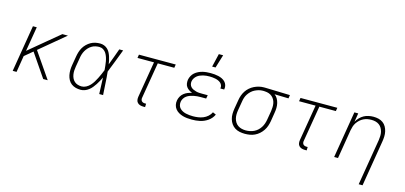

<svg xmlns="http://www.w3.org/2000/svg" viewBox="-78 -1300 4355 2066"><g transform="rotate(15 2100.0 -266.5)"><path d="M398 0 221 -259 131 -184 101 0H58L144 -520H187L141 -245L332 -404L472 -520H534L252 -285L448 0Z M816 8Q787 8 760.5 1Q734 -6 712.5 -22Q691 -38 678 -62Q665 -86 659.5 -113Q654 -140 654.5 -168.5Q655 -197 660 -226L677 -326Q681 -351 689 -377Q697 -403 710.5 -426.5Q724 -450 744.5 -470Q765 -490 789 -503.5Q813 -517 839.5 -522.5Q866 -528 891 -528Q915 -528 936 -520Q957 -512 973.5 -497Q990 -482 1000.5 -462.5Q1011 -443 1018 -422Q1025 -401 1030 -379Q1035 -357 1038 -335Q1056 -381 1072.5 -427.5Q1089 -474 1106 -520H1149Q1123 -454 1098.5 -388Q1074 -322 1047 -257Q1054 -193 1057 -128.5Q1060 -64 1065 0H1022Q1020 -46 1018.5 -91.5Q1017 -137 1015 -182Q1005 -161 993.5 -139.5Q982 -118 968.5 -97.5Q955 -77 939.5 -58Q924 -39 904.5 -24Q885 -9 862 -0.5Q839 8 816 8ZM817 -30Q842 -30 866.5 -43Q891 -56 909.5 -76Q928 -96 942 -119Q956 -142 968 -166Q980 -190 990.5 -214Q1001 -238 1011 -263Q1009 -287 1006.5 -311Q1004 -335 1000 -358Q996 -381 988.5 -403.5Q981 -426 969 -445.5Q957 -465 936.5 -477.5Q916 -490 892 -490Q871 -490 849 -485Q827 -480 807.5 -468Q788 -456 772.5 -439Q757 -422 746 -402.5Q735 -383 728.5 -362Q722 -341 719 -319L702 -219Q698 -197 697 -174.5Q696 -152 699.5 -130.5Q703 -109 712 -90Q721 -71 736.5 -57Q752 -43 773 -36.5Q794 -30 817 -30Z M1535 8H1514Q1496 8 1479 3Q1462 -2 1450 -14.5Q1438 -27 1435.5 -45Q1433 -63 1436 -81L1503 -482H1319L1325 -520H1735L1729 -482H1545L1478 -81Q1476 -71 1478 -61Q1480 -51 1486 -44Q1492 -37 1501.5 -33.5Q1511 -30 1521 -30H1536Z M2054 8Q2027 8 2001.5 5.5Q1976 3 1952 -4Q1928 -11 1906.5 -23.5Q1885 -36 1869.5 -55.5Q1854 -75 1848.5 -100Q1843 -125 1848 -152Q1852 -174 1864 -195.5Q1876 -217 1895.5 -232.5Q1915 -248 1937.5 -257Q1960 -266 1983 -272Q1963 -279 1946.5 -290Q1930 -301 1918.5 -317Q1907 -333 1904 -354Q1901 -375 1904 -396Q1908 -418 1919.5 -439.5Q1931 -461 1949 -476.5Q1967 -492 1989 -502.5Q2011 -513 2033 -518.5Q2055 -524 2078 -526Q2101 -528 2123 -528Q2145 -528 2167 -526Q2189 -524 2210.5 -519Q2232 -514 2251.5 -504.5Q2271 -495 2285.5 -480Q2300 -465 2306.5 -444Q2313 -423 2309 -400L2308 -395H2265L2266 -398Q2269 -416 2263 -431Q2257 -446 2245 -456.5Q2233 -467 2218 -473.5Q2203 -480 2186.5 -483.5Q2170 -487 2153.5 -488.5Q2137 -490 2120 -490Q2103 -490 2085 -488.5Q2067 -487 2049.5 -482.5Q2032 -478 2015 -471Q1998 -464 1983.5 -452Q1969 -440 1959 -424Q1949 -408 1946 -390Q1943 -372 1947.5 -355.5Q1952 -339 1963.5 -327Q1975 -315 1990.5 -308Q2006 -301 2022.5 -296.5Q2039 -292 2056.5 -291Q2074 -290 2092 -290H2153L2146 -251H2085Q2066 -251 2046.5 -249.5Q2027 -248 2007.5 -244Q1988 -240 1968.5 -233Q1949 -226 1932 -214Q1915 -202 1904 -184Q1893 -166 1890 -147Q1887 -126 1892 -107Q1897 -88 1910.5 -74Q1924 -60 1941 -51.5Q1958 -43 1977 -38.5Q1996 -34 2016.5 -32Q2037 -30 2058 -30Q2085 -30 2113.5 -34Q2142 -38 2169.5 -49Q2197 -60 2220 -80.5Q2243 -101 2255 -127L2291 -111Q2282 -90 2266 -71Q2250 -52 2230.5 -38.5Q2211 -25 2189 -15.5Q2167 -6 2144.5 -1Q2122 4 2099 6Q2076 8 2054 8ZM2119 -600 2154 -748H2202L2157 -600Z M2645 8Q2615 8 2586 2Q2557 -4 2533.5 -19Q2510 -34 2494 -57Q2478 -80 2470 -108Q2462 -136 2462.5 -165.5Q2463 -195 2468 -226L2485 -326Q2489 -352 2498.5 -378.5Q2508 -405 2523.5 -428.5Q2539 -452 2561 -471Q2583 -490 2608.5 -502.5Q2634 -515 2661 -521.5Q2688 -528 2714 -528H2731L3007 -520L3001 -482L2845 -486Q2866 -471 2878.5 -449Q2891 -427 2897 -401.5Q2903 -376 2902.5 -349Q2902 -322 2897 -294L2881 -194Q2876 -167 2867 -140.5Q2858 -114 2841.5 -89.5Q2825 -65 2803 -45.5Q2781 -26 2754.5 -13.5Q2728 -1 2700 3.5Q2672 8 2645 8ZM2646 -30Q2668 -30 2691 -34.5Q2714 -39 2736 -49.5Q2758 -60 2776 -76.5Q2794 -93 2807 -113.5Q2820 -134 2827.5 -156Q2835 -178 2839 -201L2856 -301Q2859 -323 2860 -345.5Q2861 -368 2857 -389Q2853 -410 2843 -428.5Q2833 -447 2817 -460.5Q2801 -474 2781 -481Q2761 -488 2738 -489L2725 -490H2713Q2691 -490 2669 -484Q2647 -478 2626 -467.5Q2605 -457 2587.5 -440.5Q2570 -424 2557 -404.5Q2544 -385 2537 -363Q2530 -341 2527 -319L2510 -219Q2506 -195 2505.5 -171.5Q2505 -148 2510.5 -126Q2516 -104 2528 -85Q2540 -66 2558.5 -53.5Q2577 -41 2599.5 -35.5Q2622 -30 2646 -30Z M3335 8H3314Q3296 8 3279 3Q3262 -2 3250 -14.5Q3238 -27 3235.5 -45Q3233 -63 3236 -81L3303 -482H3119L3125 -520H3535L3529 -482H3345L3278 -81Q3276 -71 3278 -61Q3280 -51 3286 -44Q3292 -37 3301.5 -33.5Q3311 -30 3321 -30H3336Z M3970 215 4056 -301Q4059 -324 4060 -347.5Q4061 -371 4055.5 -393Q4050 -415 4039 -434Q4028 -453 4010 -466Q3992 -479 3970 -484.5Q3948 -490 3924 -490Q3902 -490 3880 -486Q3858 -482 3836.5 -471.5Q3815 -461 3797 -444.5Q3779 -428 3766 -408.5Q3753 -389 3746 -367Q3739 -345 3735 -323L3682 0H3639L3725 -520H3768L3752 -423Q3766 -448 3786.5 -469Q3807 -490 3831.5 -503.5Q3856 -517 3883.5 -522.5Q3911 -528 3937 -528Q3966 -528 3993.5 -521.5Q4021 -515 4043 -499Q4065 -483 4078.5 -459Q4092 -435 4098 -408Q4104 -381 4103 -352Q4102 -323 4097 -294L4013 215Z"/></g></svg>

Font: Iosevka Aile Extralight
Style: Italic
Weight: 200
Italic angle: -9°
Designer: Belleve Invis
Foundry: Belleve Invis
Version: Version 31.1.0; ttfautohint (v1.8.4)